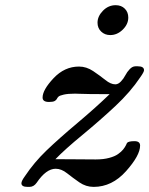

<svg xmlns="http://www.w3.org/2000/svg" viewBox="-20 -713 578 744"><path d="M63 -2.9Q63 -11.7 76.2 -29.8Q112.3 -84 160.2 -129.9Q208 -175.8 280.5 -236.8Q353 -297.9 404.8 -348.1Q357.9 -348.1 327.4 -348.6Q296.9 -349.1 285.9 -349.6Q274.9 -350.1 271 -350.1Q243.2 -350.1 227.1 -346.4Q210.9 -342.8 206.5 -338.4Q202.1 -334 200.2 -329.6Q198.2 -325.2 191.7 -321.5Q185.1 -317.9 169.9 -317.9Q145 -317.9 145 -335Q145 -364.7 187.5 -409.9Q230 -455.1 286.1 -455.1Q314.9 -455.1 341.1 -437.5Q367.2 -419.9 388.2 -403.1Q409.2 -386.2 426.8 -386.2Q438 -386.2 448.5 -397.2Q459 -408.2 465.6 -421.1Q472.2 -434.1 482.7 -445.1Q493.2 -456.1 504.9 -456.1H514.2Q538.1 -456.1 538.1 -440.9Q538.1 -434.1 523.9 -414.1Q485.8 -356.9 426.5 -301.5Q367.2 -246.1 299.1 -189.9Q231 -133.8 194.8 -96.2Q218.8 -96.2 275.9 -95.7Q333 -95.2 346.2 -95.2H352.1Q380.9 -95.2 402.8 -101.1Q424.8 -106.9 437.5 -116Q450.2 -125 457 -133.5Q463.9 -142.1 467.8 -149.9L472.2 -159.2Q478 -166 501 -166Q522.9 -166 522.9 -148.9Q522.9 -110.8 468.5 -49.8Q414.1 11.2 342.8 11.2Q313 11.2 287.6 -6.3Q262.2 -23.9 240 -41.5Q217.8 -59.1 195.8 -59.1Q158.7 -59.1 122.1 -4.9Q110.8 11.2 94.2 11.2H86.9Q63 11.2 63 -2.9ZM357.9 -625Q357.9 -649.9 378.9 -671.4Q399.9 -692.9 428.2 -692.9Q450.2 -692.9 463.6 -679.4Q477.1 -666 477.1 -645Q477.1 -619.1 455.6 -598.1Q434.1 -577.1 407.2 -577.1Q386.2 -577.1 372.1 -590.6Q357.9 -604 357.9 -625Z"/></svg>

Font: CMU Serif
Style: BoldItalic
Weight: 700
Italic angle: -14.04°
Version: Version 0.7.0